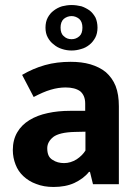

<svg xmlns="http://www.w3.org/2000/svg" viewBox="-20 -733 546 764"><path d="M114 -347 68 -435C97 -452 127 -465 159 -474C191 -483 225 -487 261 -487C290 -487 316 -484 340 -477C363 -470 384 -460 401 -446C418 -431 431 -413 440 -391C449 -368 453 -341 453 -310V0H350L338 -49H334C319 -30 299 -16 276 -5C252 6 224 11 193 11C167 11 144 7 124 -1C104 -8 87 -19 73 -32C59 -45 49 -60 42 -78C35 -96 31 -115 31 -136C31 -163 37 -187 49 -207C60 -226 76 -242 97 -255C118 -268 142 -277 170 -283C197 -289 227 -292 259 -292H319V-321C319 -343 312 -359 299 -370C285 -380 266 -385 241 -385C222 -385 202 -382 182 -376C161 -370 139 -360 114 -347ZM320 -134V-209L277 -208C236 -207 208 -200 192 -188C176 -175 168 -160 168 -143C168 -120 175 -105 189 -97C202 -88 218 -84 235 -84C252 -84 269 -89 285 -99C300 -109 312 -121 320 -134ZM161 -623C161 -638 164 -652 170 -663C176 -674 184 -684 194 -691C203 -698 214 -704 227 -708C239 -711 252 -713 265 -713C278 -713 291 -711 304 -708C316 -704 327 -698 337 -691C346 -684 354 -674 360 -663C365 -652 368 -638 368 -623C368 -608 365 -594 359 -583C353 -572 345 -562 336 -555C326 -547 315 -541 303 -538C290 -534 278 -532 265 -532C252 -532 239 -534 227 -538C214 -542 203 -548 194 -556C184 -563 176 -573 170 -584C164 -595 161 -608 161 -623ZM221 -623C221 -608 225 -596 234 -589C242 -581 252 -577 265 -577C277 -577 287 -581 296 -589C304 -596 308 -608 308 -623C308 -638 304 -650 295 -658C286 -665 276 -669 265 -669C253 -669 243 -665 234 -658C225 -650 221 -638 221 -623Z"/></svg>

Font: Holmes&Hills Bold
Style: Bold
Weight: 500
Designer: Noopur Datye, Girish Dalvi, Yashodeep Gholap, Pallavi Karambelkar
Foundry: Ek Type
Version: ""